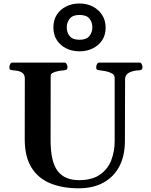

<svg xmlns="http://www.w3.org/2000/svg" viewBox="-20 -1045 850 1080"><path d="M683.6 -600.6 682.6 -252Q682.6 -168.9 651.4 -109.4Q620.1 -49.8 562 -17.8Q503.9 14.2 421.9 14.2Q331.5 14.2 262.9 -13.9Q194.3 -42 156.7 -103Q119.1 -164.1 119.1 -262.7L119.6 -602.5Q119.6 -623.5 108.4 -633.1Q97.2 -642.6 81.3 -645.8Q65.4 -648.9 50.3 -649.9Q40 -650.9 36.4 -654.1Q32.7 -657.2 32.7 -668Q32.7 -673.3 36.9 -683.1Q41 -692.9 49.3 -692.9H343.3Q351.6 -692.9 355.7 -683.1Q359.9 -673.3 359.9 -668Q359.9 -651.4 343.8 -649.9Q327.1 -648.9 308.8 -645.5Q290.5 -642.1 277.8 -635.7Q265.1 -629.4 265.1 -618.7L264.6 -255.9Q264.6 -135.3 304 -83.5Q343.3 -31.7 423.8 -31.7Q497.6 -31.7 541.7 -62.3Q585.9 -92.8 605.5 -142.8Q625 -192.9 625 -251V-607.4Q625 -624 608.9 -632.6Q592.8 -641.1 572.5 -644.8Q552.2 -648.4 538.6 -649.9Q528.3 -650.9 524.7 -654.1Q521 -657.2 521 -668Q521 -673.3 525.1 -683.1Q529.3 -692.9 537.6 -692.9H765.1Q773.4 -692.9 777.6 -683.1Q781.7 -673.3 781.7 -668Q781.7 -650.4 765.6 -649.9Q728 -648.4 705.8 -636.2Q683.6 -624 683.6 -600.6ZM427.2 -756.3Q386.2 -756.3 352.8 -772.7Q319.3 -789.1 299.8 -819.3Q280.3 -849.6 280.3 -891.1Q280.3 -932.6 299.8 -962.6Q319.3 -992.7 352.8 -1009Q386.2 -1025.4 427.2 -1025.4Q467.8 -1025.4 501.2 -1008.5Q534.7 -991.7 554.4 -960.9Q574.2 -930.2 574.2 -889.6Q574.2 -848.1 554.4 -818.4Q534.7 -788.6 501.2 -772.5Q467.8 -756.3 427.2 -756.3ZM427.2 -821.3Q466.3 -821.3 482.9 -842.3Q499.5 -863.3 499.5 -891.6Q499.5 -919.9 482.9 -940.4Q466.3 -960.9 427.2 -960.9Q388.7 -960.9 372.1 -939.9Q355.5 -918.9 355.5 -890.6Q355.5 -862.3 372.1 -841.8Q388.7 -821.3 427.2 -821.3Z"/></svg>

Font: Gelasio SemiBold
Style: Regular
Weight: 600
Designer: Eben Sorkin
Foundry: Eben Sorkin
Version: Version 1.008